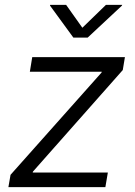

<svg xmlns="http://www.w3.org/2000/svg" viewBox="-20 -771 558 791"><path d="M14.6 0 23.4 -50.8 398.4 -472.2 399.4 -475.6H103L112.8 -535.6H494.6L485.8 -482.4L115.7 -64L114.7 -60.1H424.3L414.1 0ZM252.4 -751 319.3 -656.7 416.5 -751H483.4L482.4 -748L341.3 -616.2H282.2L186 -748L186.5 -751Z"/></svg>

Font: Inter 20pt Light
Style: Italic
Weight: 300
Italic angle: -9.3988°
Version: Version 4.001;git-66647c0bb